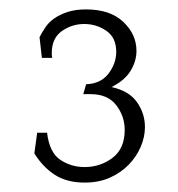

<svg xmlns="http://www.w3.org/2000/svg" viewBox="-20 -685 378 408"><path d="M80 -403Q85 -361 108 -345.5Q131 -330 160 -330Q193 -330 219 -349.5Q245 -369 245 -409Q245 -438 227 -461.5Q209 -485 172 -485H157L163 -506Q194 -507 210.5 -528.5Q227 -550 227 -575Q227 -605 206 -619.5Q185 -634 159 -634Q133 -634 111.5 -619Q90 -604 90 -572Q90 -565 91 -562H69L64 -606Q69 -616 76.5 -627Q84 -638 95.5 -646Q107 -654 123.5 -659.5Q140 -665 163 -665Q214 -665 242 -638.5Q270 -612 270 -577Q270 -555 257.5 -534.5Q245 -514 217 -500Q254 -492 271 -468Q288 -444 288 -415Q288 -394 279 -373Q270 -352 253.5 -335Q237 -318 213.5 -307.5Q190 -297 160 -297Q122 -297 96.5 -313.5Q71 -330 53 -359L59 -403Z"/></svg>

Font: Quattrocento
Style: Regular
Weight: 400
Designer: Pablo Impallari
Foundry: Pablo Impallari, Igino Marini, Branda Gallo
Version: Version 2.000